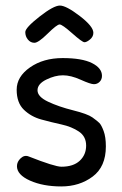

<svg xmlns="http://www.w3.org/2000/svg" viewBox="-20 -672 440 691"><path d="M316 -554Q316 -540 304 -530Q292 -520 284 -520Q276 -520 240 -552Q204 -584 194.5 -584Q185 -584 151.5 -551Q118 -518 104 -518Q90 -518 80.5 -529.5Q71 -541 71 -556.5Q71 -572 122 -612Q173 -652 195.5 -652Q218 -652 267 -614.5Q316 -577 316 -554ZM347 -399Q347 -386 338.5 -377.5Q330 -369 318 -369Q306 -369 270.5 -385Q235 -401 206.5 -401Q178 -401 146.5 -385.5Q115 -370 115 -347Q115 -324 153 -306Q191 -288 243 -275Q295 -262 312.5 -249.5Q330 -237 337.5 -229.5Q345 -222 353 -200.5Q361 -179 361 -145Q361 -72 313.5 -36.5Q266 -1 200.5 -1Q135 -1 88 -22Q41 -43 41 -74Q41 -90 54.5 -102.5Q68 -115 83 -109Q177 -72 201 -72Q244 -72 267 -93.5Q290 -115 290 -148Q290 -181 264 -198.5Q238 -216 201.5 -224Q165 -232 128.5 -242Q92 -252 66 -277Q40 -302 40 -349Q40 -396 88 -429.5Q136 -463 205.5 -463Q275 -463 311 -445Q347 -427 347 -399Z"/></svg>

Font: Patrick Hand SC
Style: Regular
Weight: 400
Designer: Patrick Wagesreiter
Foundry: Patrick Wagesreiter
Version: Version 1.003;PS 001.003;hotconv 1.0.70;makeotf.lib2.5.58329